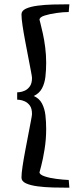

<svg xmlns="http://www.w3.org/2000/svg" viewBox="-20 -727 393 894"><path d="M60 -263V-297Q61 -297 71.5 -298Q82 -299 95.5 -305Q109 -311 119 -325Q129 -339 129 -364Q129 -370 124 -396Q119 -422 112 -458.5Q105 -495 97.5 -534.5Q90 -574 85 -607.5Q80 -641 80 -660Q80 -677 100.5 -686.5Q121 -696 154.5 -700.5Q188 -705 227 -706Q266 -707 303 -707L300 -671Q275 -671 243 -666.5Q211 -662 187.5 -654.5Q164 -647 164 -635Q164 -635 168.5 -617.5Q173 -600 179.5 -571Q186 -542 190.5 -506.5Q195 -471 195 -435Q195 -401 191.5 -370Q188 -339 175.5 -315.5Q163 -292 137 -280Q163 -269 175.5 -245Q188 -221 191.5 -190.5Q195 -160 195 -126Q195 -78 187.5 -31.5Q180 15 172 45Q164 75 164 75Q164 86 187.5 94Q211 102 243 106Q275 110 300 111L303 147Q266 147 227 146Q188 145 154.5 140.5Q121 136 100.5 126.5Q80 117 80 100Q80 81 85 47.5Q90 14 97.5 -25.5Q105 -65 112 -101.5Q119 -138 124 -164Q129 -190 129 -196Q129 -222 119 -235.5Q109 -249 95.5 -255Q82 -261 71.5 -262Q61 -263 60 -263Z"/></svg>

Font: Average
Style: Regular
Weight: 400
Designer: Eduardo Tunni
Foundry: Eduardo Rodriguez Tunni
Version: Version 1.003; ttfautohint (v1.8.4.7-5d5b)